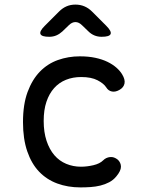

<svg xmlns="http://www.w3.org/2000/svg" viewBox="-20 -805 640 835"><path d="M80 -274Q80 -351 100 -405Q120 -459 153.5 -493.5Q187 -528 232 -544Q277 -560 327 -560Q365 -560 395 -553.5Q425 -547 447.5 -536Q470 -525 486 -511Q502 -497 511 -482Q525 -459 521.5 -442Q518 -425 501 -415Q483 -404 467 -407Q451 -410 442 -425Q431 -442 404 -456Q377 -470 333 -470Q297 -470 267 -458Q237 -446 215.5 -422Q194 -398 182 -362.5Q170 -327 170 -279Q170 -230 182.5 -192.5Q195 -155 216.5 -130Q238 -105 268 -92.5Q298 -80 332 -80Q358 -80 386 -86.5Q414 -93 429 -108Q441 -120 458.5 -122Q476 -124 493 -110Q499 -104 502.5 -96.5Q506 -89 506 -80Q506 -71 501 -60.5Q496 -50 486 -38Q473 -22 455 -12.5Q437 -3 416.5 2Q396 7 374 8.5Q352 10 330 10Q275 10 229 -7Q183 -24 150 -58.5Q117 -93 98.5 -147Q80 -201 80 -274ZM194 -645Q161 -645 156 -657Q151 -669 174 -692L237 -755Q252 -770 269.5 -777.5Q287 -785 308 -785Q329 -785 347 -777.5Q365 -770 380 -755L442 -693Q466 -669 461 -657Q456 -645 422 -645Q405 -645 390.5 -651Q376 -657 364 -669L337 -695Q323 -709 308 -709Q293 -709 279 -695L251 -668Q239 -657 225 -651Q211 -645 194 -645Z"/></svg>

Font: Maple Mono NL
Style: Regular
Weight: 400
Monospace: yes
Designer: subframe7536
Version: Version 7.000